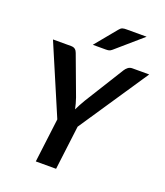

<svg xmlns="http://www.w3.org/2000/svg" viewBox="-165 -1041 991 1152"><g transform="rotate(20 331.0 -465.0)"><path d="M47.5 0ZM365.5 -281.5 662 -723H554.5C543.8 -723 534.7 -720 527 -714C519.3 -708 513.2 -701.2 508.5 -693.5L353 -443.5C345.3 -430.8 338.5 -418.8 332.5 -407.5C326.5 -396.2 320.8 -385 315.5 -374C313.2 -385 310.5 -396.2 307.5 -407.8C304.5 -419.2 300.8 -431.2 296.5 -443.5L203.5 -693.5C200.5 -702.5 195.8 -709.7 189.5 -715C183.2 -720.3 174.3 -723 163 -723H47.5L236 -281L201 0H330.5ZM570 -930.5H444C438 -930.5 432.8 -930.3 428.2 -930C423.8 -929.7 419.6 -928.8 415.8 -927.5C411.9 -926.2 408.3 -924.1 405 -921.2C401.7 -918.4 398.2 -914.7 394.5 -910L283 -774.5H365C373.7 -774.5 380.8 -775.2 386.2 -776.5C391.8 -777.8 398 -781.5 405 -787.5Z"/></g></svg>

Font: Lato
Style: Bold Italic
Weight: 700
Italic angle: -7°
Designer: Lukasz Dziedzic
Foundry: tyPoland Lukasz Dziedzic
Version: Version 2.007; 2014-02-27